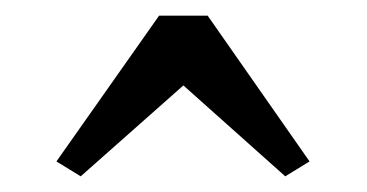

<svg xmlns="http://www.w3.org/2000/svg" viewBox="-20 -761 468 245"><path d="M52 -555 183 -741H245L375 -555L344 -536L214 -652L83 -536Z"/></svg>

Font: Rufina
Style: Bold
Weight: 700
Designer: Martin Sommaruga
Foundry: Martin Sommaruga
Version: Version 1.001